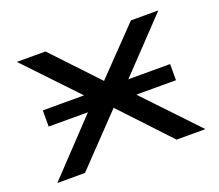

<svg xmlns="http://www.w3.org/2000/svg" viewBox="-90 -614 839 737"><g transform="rotate(-20 330.0 -245.0)"><path d="M28 0 289 -276 290 -228 41 -490H158L341 -296H320L507 -490H619L372 -230L373 -274L633 0H515L320 -208H340L141 0ZM71 -215V-281H591V-215Z"/></g></svg>

Font: Nunito Sans 10pt Expanded
Style: Regular
Weight: 400
Width: 7
Designer: Vernon Adams
Foundry: Vernon Adams
Version: Version 3.101;gftools[0.9.27]